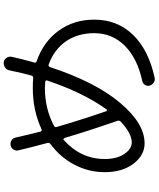

<svg xmlns="http://www.w3.org/2000/svg" viewBox="70 -900 859 1040"><g transform="rotate(-90 500.0 -380.5)"><path d="M260.7 -464.8Q158.2 -372.1 158.2 -243.2Q158.2 -177.7 185.5 -137.2Q212.9 -96.7 248 -96.7Q295.9 -96.7 360.4 -156.2Q368.2 -164.1 365.2 -173.8Q309.6 -334 272.5 -460Q266.6 -470.7 260.7 -464.8ZM543 -567.4Q431.6 -567.4 338.9 -518.6Q328.1 -513.7 332 -502.9Q371.1 -368.2 417 -235.4Q421.9 -226.6 426.8 -233.4Q517.6 -359.4 583 -553.7Q586.9 -564.5 576.2 -565.4Q553.7 -567.4 543 -567.4ZM243.2 -27.3Q178.7 -27.3 132.8 -87.4Q86.9 -147.5 86.9 -243.2Q86.9 -330.1 127 -406.7Q167 -483.4 239.3 -537.1Q248 -543.9 245.1 -553.7Q218.8 -651.4 205.1 -710.9Q201.2 -724.6 209.5 -737.3Q217.8 -750 231.9 -752.9Q246.1 -755.9 258.8 -748.5Q271.5 -741.2 274.4 -726.6Q289.1 -659.2 306.6 -591.8Q308.6 -582 320.3 -585.9Q421.9 -632.8 543 -632.8Q578.1 -632.8 594.7 -630.9Q606.4 -628.9 610.4 -640.6Q623 -684.6 638.7 -760.7Q641.6 -775.4 654.8 -783.7Q668 -792 683.1 -790Q698.2 -788.1 706.5 -774.9Q714.8 -761.7 711.9 -747.1Q701.2 -696.3 680.7 -624Q677.7 -615.2 689.5 -611.3Q793 -575.2 853 -493.2Q913.1 -411.1 913.1 -299.8Q913.1 -174.8 830.6 -89.8Q748 -4.9 597.7 27.3Q584 30.3 571.8 22Q559.6 13.7 555.7 0Q551.8 -12.7 559.6 -24.9Q567.4 -37.1 581.1 -40Q704.1 -66.4 772 -134.8Q839.8 -203.1 839.8 -299.8Q839.8 -389.6 795.4 -453.6Q751 -517.6 669.9 -546.9Q660.2 -549.8 656.2 -540Q576.2 -295.9 463.9 -161.6Q351.6 -27.3 243.2 -27.3Z"/></g></svg>

Font: Rounded-X Mgen+ 2m regular
Style: Regular
Weight: 400
Designer: [Source Han Sans]
Ryoko NISHIZUKA  (kana & ideographs); Paul D. Hunt (Latin, Greek & Cyrillic); Wenlong ZHANG  (bopomofo
Version: Version 1.059.20150602